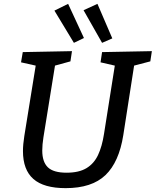

<svg xmlns="http://www.w3.org/2000/svg" viewBox="-20 -965 807 995"><path d="M509 -695 767 -700 759 -647 675 -625 619 -265Q597 -125 526.5 -57.5Q456 10 320 10Q207 10 153 -37.5Q99 -85 99 -182Q99 -216 106 -260L165 -625L89 -642L98 -695L353 -700L345 -647L265 -625L205 -253Q202 -234 200.5 -217Q199 -200 199 -185Q199 -126 228 -98Q257 -70 325 -70Q389 -70 428 -93.5Q467 -117 488 -161.5Q509 -206 519 -271L575 -625L501 -642ZM363 -743 262 -910 333 -945 415 -768ZM509 -743 413 -912 485 -945 562 -766Z"/></svg>

Font: Bitter Medium
Style: Italic
Weight: 500
Italic angle: -9°
Designer: Sol Matas, and Bitter project Authors
Foundry: Sol Matas
Version: Version 2.001